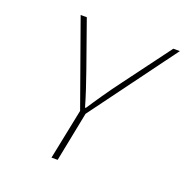

<svg xmlns="http://www.w3.org/2000/svg" viewBox="-120 -770 850 880"><g transform="rotate(20 305.0 -330.0)"><path d="M224 0 274 -246 126 -660H156L236 -434Q251 -392 266 -346Q281 -300 290 -268H294Q303 -282 316.5 -302Q330 -322 345.5 -344.5Q361 -367 377.5 -390Q394 -413 410 -434L578 -660H610L302 -242L254 0Z"/></g></svg>

Font: Source Code Pro ExtraLight
Style: Italic
Weight: 200
Italic angle: -11°
Monospace: yes
Designer: Paul D. Hunt, Teo Tuominen
Foundry: Adobe Systems Incorporated
Version: Version 1.050;PS 1.000;hotconv 16.6.51;makeotf.lib2.5.65220